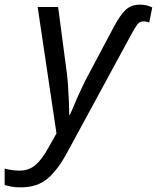

<svg xmlns="http://www.w3.org/2000/svg" viewBox="-114 -566 675 826"><path d="M-25 240Q-49 240 -64.5 237Q-80 234 -94 230V159Q-80 163 -64 165.5Q-48 168 -30 168Q11 168 39.5 143Q68 118 94 70L129 8L48 -536H136L171 -271Q176 -239 178.5 -200.5Q181 -162 182.5 -127.5Q184 -93 184 -72H187Q194 -88 207.5 -120Q221 -152 237 -186Q253 -220 265 -242L375 -449Q405 -505 428.5 -525.5Q452 -546 489 -546Q505 -546 518 -542.5Q531 -539 541 -534L528 -469Q524 -471 517 -472.5Q510 -474 503 -474Q487 -474 477 -461Q467 -448 452 -420L175 90Q135 165 90.5 202.5Q46 240 -25 240Z"/></svg>

Font: Noto Sans
Style: Italic
Weight: 400
Italic angle: -12°
Designer: Monotype Design Team
Foundry: Monotype Imaging Inc.
Version: Version 2.013; ttfautohint (v1.8.4.7-5d5b)